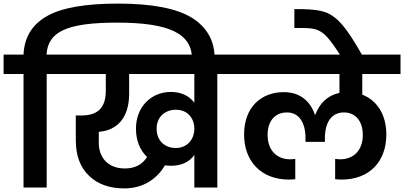

<svg xmlns="http://www.w3.org/2000/svg" viewBox="-41 -1044 2250 1069"><path d="M-21 -632H90V0H219V-632H330V-740H218C226 -868 331 -918 612 -918C903 -918 1028 -856 1028 -716V-704H1154V-719C1154 -818 1111 -893 1026 -946C940 -998 803 -1024 616 -1024C434 -1024 302 -1001 220 -954C137 -907 94 -835 90 -740H-21Z M288 -740V-632H548V-539C548 -440 500 -401 411 -401H381V-264C381 -179 405 -113 454 -66C502 -19 568 5 651 5C754 5 832 -46 877 -123C892 -122 903 -121 910 -121C969 -121 1012 -141 1041 -181V0H1169V-632H1280V-740ZM509 -310C612 -318 678 -389 678 -522V-632H1041V-472C1011 -512 967 -532 910 -532C799 -532 716 -447 716 -328C716 -263 738 -207 778 -170C751 -127 709 -106 654 -106C563 -106 509 -164 509 -249ZM831 -328C831 -392 877 -433 938 -433C1005 -433 1041 -384 1041 -327C1041 -270 1003 -220 938 -220C877 -220 831 -260 831 -328Z M1238 -740V-632H1849V-527C1780 -512 1738 -467 1715 -406H1712C1687 -479 1631 -531 1539 -531C1414 -531 1318 -448 1318 -295C1318 -150 1409 -44 1569 -44C1574 -44 1586 -45 1603 -46V-159L1576 -157C1497 -157 1449 -210 1449 -293C1449 -368 1488 -418 1557 -418C1625 -418 1660 -359 1660 -275V-254H1768V-275C1768 -360 1803 -418 1874 -418C1941 -418 1979 -366 1979 -293C1979 -210 1931 -157 1852 -157L1825 -159V-46C1842 -45 1854 -44 1859 -44C2020 -44 2110 -148 2110 -295C2110 -407 2057 -486 1976 -517V-632H2189V-740Z M1598 -993V-888H1647C1680 -888 1705 -885 1724 -878C1743 -871 1762 -858 1781 -837C1800 -816 1824 -783 1854 -736H1976C1932 -814 1895 -871 1864 -907C1833 -942 1802 -965 1771 -976C1740 -987 1697 -992 1644 -993Z"/></svg>

Font: Poppins SemiBold
Style: Regular
Weight: 600
Designer: Ninad Kale (Devanagari), Jonny Pinhorn (Latin)
Foundry: Indian Type Foundry
Version: 4.004